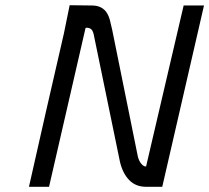

<svg xmlns="http://www.w3.org/2000/svg" viewBox="-20 -716 802 736"><path d="M91 0Q124 -148 157.5 -294Q191 -440 225 -588L247 -696L331 -695Q353 -695 367 -687.5Q381 -680 389 -667.5Q397 -655 401.5 -638Q406 -621 410 -602L508 -118Q512 -100 521 -89Q530 -78 538 -78H540L684 -695H762L602 0H539Q501 0 476 -25Q451 -50 440 -95L339 -585Q335 -602 326 -606.5Q317 -611 308 -609L168 0H91Z"/></svg>

Font: Panefresco 400wt
Style: Italic
Weight: 400
Foundry: Campivisivi & Chank Co
Version: Version 1.001